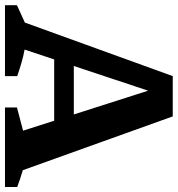

<svg xmlns="http://www.w3.org/2000/svg" viewBox="6 -706 698 753"><g transform="rotate(90 354.5 -329.0)"><path d="M645 -70Q662 -65 678.5 -59.5Q695 -54 711 -48V0H399V-47L490 -71L317 -612H350L172 -77Q199 -72 224.5 -64.5Q250 -57 276 -48V0H-2V-47L66 -78L276 -658H434ZM167 -193V-270H534V-193Z"/></g></svg>

Font: Piazzolla 24pt
Style: Bold
Weight: 700
Designer: Juan Pablo del Peral
Foundry: Huerta Tipografica
Version: Version 2.005